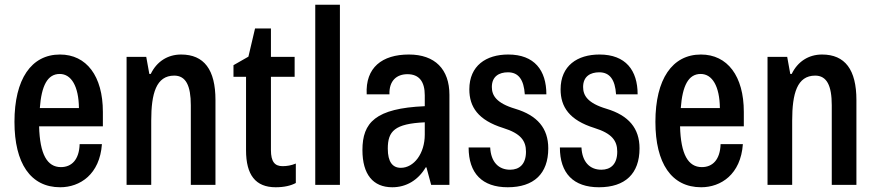

<svg xmlns="http://www.w3.org/2000/svg" viewBox="-20 -780 3691 810"><path d="M414 -308C414 -459 345 -550 233 -550C112 -550 41 -446 41 -266C41 -91 109 10 234 10C317 10 401 -44 410 -172H316C314 -106 282 -75 237 -75C179 -75 148 -129 145 -247H414ZM148 -324C155 -418 180 -468 232 -468C281 -468 312 -416 313 -324Z M514 0H618V-271C618 -386 639 -461 715 -461C764 -461 785 -419 785 -336V0H889V-358C889 -486 841 -550 744 -550C687 -550 641 -520 616 -468H610L597 -540H514Z M1143 10C1179 10 1208 3 1228 -8V-90C1209 -82 1190 -79 1172 -79C1139 -79 1123 -98 1123 -147V-456H1223V-540H1123V-660H1056L1028 -541L965 -505V-456H1018V-146C1018 -42 1058 10 1143 10Z M1310 0H1414V-760H1310Z M1635 10C1694 10 1744 -20 1776 -74H1779L1799 0H1876V-380C1876 -488 1815 -550 1705 -550C1592 -550 1521 -495 1527 -382H1623C1621 -440 1654 -467 1699 -467C1748 -467 1772 -436 1772 -378V-332C1564 -323 1509 -263 1509 -147C1509 -44 1554 10 1635 10ZM1671 -72C1636 -72 1616 -97 1616 -153C1616 -227 1645 -258 1772 -264V-212C1772 -132 1726 -72 1671 -72Z M2122 10C2232 10 2293 -47 2293 -154C2293 -239 2247 -293 2154 -321C2073 -345 2055 -378 2055 -413C2055 -458 2086 -475 2123 -475C2168 -475 2190 -443 2194 -382H2285C2285 -483 2235 -550 2124 -550C2031 -550 1960 -503 1960 -403C1960 -329 1997 -273 2103 -240C2177 -217 2199 -186 2199 -140C2199 -87 2171 -64 2132 -64C2083 -64 2051 -97 2048 -158H1957C1957 -49 2014 10 2122 10Z M2507 10C2617 10 2678 -47 2678 -154C2678 -239 2632 -293 2539 -321C2458 -345 2440 -378 2440 -413C2440 -458 2471 -475 2508 -475C2553 -475 2575 -443 2579 -382H2670C2670 -483 2620 -550 2509 -550C2416 -550 2345 -503 2345 -403C2345 -329 2382 -273 2488 -240C2562 -217 2584 -186 2584 -140C2584 -87 2556 -64 2517 -64C2468 -64 2436 -97 2433 -158H2342C2342 -49 2399 10 2507 10Z M3118 -308C3118 -459 3049 -550 2937 -550C2816 -550 2745 -446 2745 -266C2745 -91 2813 10 2938 10C3021 10 3105 -44 3114 -172H3020C3018 -106 2986 -75 2941 -75C2883 -75 2852 -129 2849 -247H3118ZM2852 -324C2859 -418 2884 -468 2936 -468C2985 -468 3016 -416 3017 -324Z M3218 0H3322V-271C3322 -386 3343 -461 3419 -461C3468 -461 3489 -419 3489 -336V0H3593V-358C3593 -486 3545 -550 3448 -550C3391 -550 3345 -520 3320 -468H3314L3301 -540H3218Z"/></svg>

Font: Kathrein 67 Medium Condensed
Style: Regular
Weight: 500
Width: 3
Designer: Lazydogs Typefoundry, based on Open Sans by Ascender Corporation
Foundry: Lazydogs Typefoundry
Version: Version 1.003;PS 001.003;hotconv 1.0.88;makeotf.lib2.5.64775